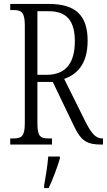

<svg xmlns="http://www.w3.org/2000/svg" viewBox="-20 -734 543 975"><path d="M32 0H244V-31H227C185 -31 170 -41 170 -108V-318H248L357 -91C392 -18 423 0 493 0H503V-31H499C465 -31 443 -59 415 -114L306 -333C367 -355 425 -404 425 -527C425 -653 367 -714 228 -714H32V-683H47C88 -683 106 -673 106 -605V-108C106 -41 89 -31 47 -31H32ZM215 -354H170V-677H228C323 -677 360 -623 360 -525C360 -414 315 -354 215 -354ZM204 208V221H227C247 180 272 113 284 71V61H225C221 112 212 161 204 208Z"/></svg>

Font: Noto Serif Myanmar ExtraCondensed Light
Style: Regular
Weight: 300
Width: 2
Designer: Ben Mitchell and the Monotype Design Team
Foundry: Monotype Imaging Inc.
Version: Version 2.106